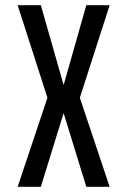

<svg xmlns="http://www.w3.org/2000/svg" viewBox="-20 -720 490 740"><path d="M312.7 -700H402.6L284.4 -333L215.3 -357.1ZM312.7 0 200.1 -365.7 281.7 -361.4 402.6 0ZM265.3 -379.1V-312.9H188.9V-379.1ZM137.4 -700 235.3 -357.1 166.1 -333 48 -700ZM137.4 0H48L168.9 -361.4L250.4 -365.7Z"/></svg>

Font: League Mono Thin Condensed
Style: Regular
Weight: 100
Width: 1
Designer: Tyler Finck
Foundry: The League of Moveable Type / Tyler Finck
Version: Version 2.300;RELEASE